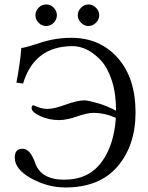

<svg xmlns="http://www.w3.org/2000/svg" viewBox="-20 -827 662 857"><path d="M341.6 -725.6Q327.1 -740.2 327.1 -759Q327.1 -777.8 341.6 -792.5Q356 -807.1 375 -807.1Q394 -807.1 408.4 -792.5Q422.9 -777.8 422.9 -759Q422.9 -740.2 408.4 -725.6Q394 -710.9 375 -710.9Q356 -710.9 341.6 -725.6ZM152.1 -725.6Q138.2 -740.2 138.2 -759Q138.2 -777.8 152.1 -792.5Q166 -807.1 186 -807.1Q206.1 -807.1 220 -792.5Q233.9 -777.8 233.9 -759Q233.9 -740.2 220 -725.6Q206.1 -710.9 186 -710.9Q166 -710.9 152.1 -725.6ZM271 9.8Q193.8 9.8 119.9 -30.5Q45.9 -70.8 45.9 -124Q45.9 -163.1 80.1 -163.1Q115.2 -163.1 137.2 -99.1Q163.1 -24.9 267.1 -24.9Q373 -24.9 430.9 -100.3Q488.8 -175.8 497.1 -300.8Q449.2 -322.8 397 -323.2Q369.1 -323.2 323.5 -307.1Q277.8 -291 243.2 -291Q199.2 -291 160.2 -308.6Q121.1 -326.2 121.1 -345.2Q121.1 -357.4 129.9 -356.9L149.4 -349.1Q168.9 -341.3 191.9 -340.8Q220.7 -340.8 272.9 -359.9Q325.2 -378.9 356.9 -378.9Q373 -378.9 415 -366.9Q457 -355 497.1 -333L498 -334Q498 -410.2 479 -468Q460 -525.9 429.9 -557.9Q399.9 -589.8 367.9 -605.5Q335.9 -621.1 304.2 -621.1Q133.3 -621.1 83 -454.1L53.2 -458Q70.3 -546.9 75.2 -612.8Q92.3 -613.8 159.2 -636Q226.1 -658.2 298.8 -658.2Q425.8 -658.2 505.4 -568.6Q585 -479 585 -325.2Q585 -178.2 504.9 -84.2Q424.8 9.8 271 9.8Z"/></svg>

Font: Linux Libertine
Style: Regular
Weight: 400
Designer: Philipp H. Poll
Foundry: Philipp H. Poll
Version: Version 5.3.0 ; ttfautohint (v0.9)